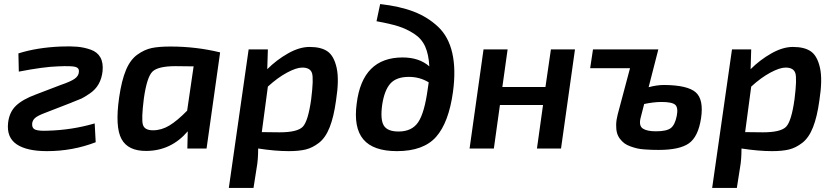

<svg xmlns="http://www.w3.org/2000/svg" viewBox="-20 -734 4128 949"><path d="M73 -380 71 -470Q162 -499 280 -504Q328 -506 362 -503Q396 -500 428.5 -488.5Q461 -477 476 -450.5Q491 -424 487 -382Q483 -346 467.5 -318.5Q452 -291 424 -272Q396 -253 383 -247Q370 -241 341 -230Q339 -229 337 -228.5Q335 -228 334 -227L200 -175Q166 -162 153.5 -151Q141 -140 139 -124Q137 -100 155 -93Q173 -86 215 -88Q335 -91 448 -124L453 -31Q339 13 212 13Q112 13 62 -21Q12 -55 20 -127Q26 -180 59 -211.5Q92 -243 157 -267L280 -314Q330 -331 349.5 -345Q369 -359 370 -379Q372 -398 352.5 -403.5Q333 -409 267 -406Q197 -404 73 -380Z M1001 0H906L908 -85Q826 11 704 12Q613 13 580.5 -47Q548 -107 569 -253Q581 -336 602.5 -387.5Q624 -439 659 -464Q694 -489 729.5 -496.5Q765 -504 822 -504Q950 -504 1068 -475ZM937 -406 848 -407Q761 -407 733.5 -380Q706 -353 691 -247Q678 -144 686.5 -117Q695 -90 736 -90Q778 -90 817 -113.5Q856 -137 905 -187Z M1304 -490 1301 -392Q1347 -438 1403.5 -470Q1460 -502 1510 -502Q1568 -502 1599.5 -479.5Q1631 -457 1644 -398.5Q1657 -340 1641 -238Q1630 -157 1609.5 -105Q1589 -53 1556.5 -28Q1524 -3 1490.5 5Q1457 13 1407 13Q1340 13 1256 0Q1256 55 1249 93L1233 195H1111L1209 -490ZM1274 -81 1362 -80Q1450 -80 1476.5 -107.5Q1503 -135 1518 -243Q1531 -346 1522 -373Q1513 -400 1474 -400Q1445 -400 1398.5 -375Q1352 -350 1304 -306Z M1841 -629 1859 -714Q1956 -703 2025 -676.5Q2094 -650 2145.5 -601.5Q2197 -553 2215.5 -472Q2234 -391 2219 -280Q2198 -128 2135.5 -57.5Q2073 13 1942 13Q1825 13 1776 -45Q1727 -103 1743 -222Q1771 -450 1970 -450Q2052 -450 2102 -406Q2099 -465 2081.5 -504Q2064 -543 2027 -567Q1990 -591 1949 -604Q1908 -617 1841 -629ZM1950 -84Q2016 -84 2047 -130Q2078 -176 2094 -293L2099 -327Q2055 -354 2001 -354Q1939 -354 1909.5 -321Q1880 -288 1869 -216Q1859 -143 1877 -113.5Q1895 -84 1950 -84Z M2822 -490 2753 0H2634L2664 -215H2451L2421 0H2301L2370 -490H2489L2463 -304H2676L2703 -490Z M3234 -490 3186 -303Q3227 -314 3263 -314Q3379 -313 3419 -277.5Q3459 -242 3445 -149Q3431 -58 3385 -25.5Q3339 7 3236 7Q3216 7 3201 6.5Q3186 6 3165 4.5Q3144 3 3129 -0.5Q3114 -4 3096 -10.5Q3078 -17 3066.5 -25.5Q3055 -34 3044.5 -47.5Q3034 -61 3029.5 -78Q3025 -95 3025.5 -118Q3026 -141 3033 -168L3094 -397H2897L2911 -490ZM3164 -220 3146 -150Q3137 -112 3157.5 -98.5Q3178 -85 3222 -85Q3274 -85 3295 -100.5Q3316 -116 3325 -161Q3333 -202 3317.5 -216Q3302 -230 3250 -230Q3212 -230 3164 -220Z M3693 -490 3690 -392Q3736 -438 3792.5 -470Q3849 -502 3899 -502Q3957 -502 3988.5 -479.5Q4020 -457 4033 -398.5Q4046 -340 4030 -238Q4019 -157 3998.5 -105Q3978 -53 3945.5 -28Q3913 -3 3879.5 5Q3846 13 3796 13Q3729 13 3645 0Q3645 55 3638 93L3622 195H3500L3598 -490ZM3663 -81 3751 -80Q3839 -80 3865.5 -107.5Q3892 -135 3907 -243Q3920 -346 3911 -373Q3902 -400 3863 -400Q3834 -400 3787.5 -375Q3741 -350 3693 -306Z"/></svg>

Font: Exo 2.0 Semi Bold
Style: Italic
Weight: 600
Italic angle: -8°
Designer: Natanael Gama
Version: Version 1.001;PS 001.001;hotconv 1.0.70;makeotf.lib2.5.58329